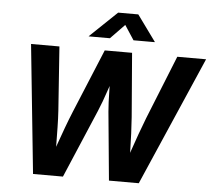

<svg xmlns="http://www.w3.org/2000/svg" viewBox="-61 -1013 1200 1080"><g transform="rotate(5 539.0 -473.0)"><path d="M164.6 0 89.8 -727.5H250L275.4 -367.7Q278.3 -322.8 279.1 -275.1Q279.8 -227.5 280.5 -179.7Q281.2 -131.8 281.2 -85.4H252.9Q269.5 -131.8 286.4 -179.7Q303.2 -227.5 320.8 -275.1Q338.4 -322.8 356.9 -367.7L505.9 -727.5H660.2L689.5 -367.7Q692.9 -322.8 694.8 -275.1Q696.8 -227.5 697.8 -179.7Q698.7 -131.8 700.2 -85.4H670.4Q686.5 -131.8 702.9 -179.7Q719.2 -227.5 736.3 -275.1Q753.4 -322.8 771 -367.7L915.5 -727.5H1078.1L761.7 0H593.3L556.6 -385.7Q552.2 -438 551.5 -499.3Q550.8 -560.5 548.3 -631.8H587.4Q560.5 -561.5 540.3 -500.2Q520 -439 497.6 -385.7L333.5 0ZM528.8 -798.3H409.2L409.7 -799.8L562.5 -945.8H676.3L782.2 -799.8L781.7 -798.3H662.1L608.4 -880.4Z"/></g></svg>

Font: Inter 24pt
Style: Bold Italic
Weight: 700
Italic angle: -9.3988°
Version: Version 4.001;git-66647c0bb